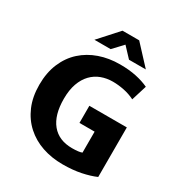

<svg xmlns="http://www.w3.org/2000/svg" viewBox="-191 -945 1018 1087"><g transform="rotate(30 318.0 -401.5)"><path d="M377 -642Q437 -642 483.5 -632Q530 -622 566 -605L535 -505Q501 -522 463.5 -529.5Q426 -537 391 -537Q351 -537 316 -524Q281 -511 254.5 -483.5Q228 -456 213 -414Q198 -372 198 -314Q198 -208 244.5 -151.5Q291 -95 378 -95Q399 -95 416 -97Q433 -99 442 -103V-240H343V-352H588V-28Q549 -11 496 0Q443 11 377 11Q305 11 243.5 -10Q182 -31 136 -72.5Q90 -114 64 -174.5Q38 -235 38 -314Q38 -393 64 -454.5Q90 -516 136 -557.5Q182 -599 243.5 -620.5Q305 -642 377 -642ZM293 -814H402L517 -690H407L347 -754L287 -690H181Z"/></g></svg>

Font: Ek Mukta ExtraBold
Style: Regular
Weight: 800
Designer: Girish Dalvi and Yashodeep Gholap
Foundry: Ek Type
Version: Version 2.538;PS 1.002;hotconv 16.6.51;makeotf.lib2.5.65220;